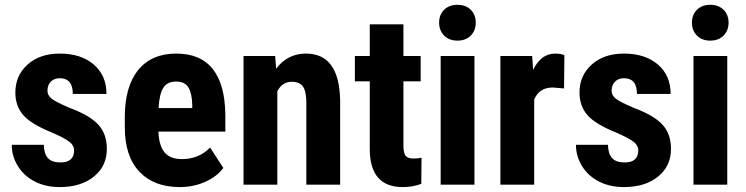

<svg xmlns="http://www.w3.org/2000/svg" viewBox="-20 -758 3061 788"><path d="M284.2 -141.6Q284.2 -159.2 267.3 -174.1Q250.5 -189 192.4 -214.4Q106.9 -249 75 -286.1Q43 -323.2 43 -378.4Q43 -447.8 93 -492.9Q143.1 -538.1 225.6 -538.1Q312.5 -538.1 364.7 -493.2Q417 -448.2 417 -372.6H278.8Q278.8 -437 225.1 -437Q203.1 -437 189 -423.3Q174.8 -409.7 174.8 -385.3Q174.8 -367.7 190.4 -354.2Q206.1 -340.8 264.2 -315.9Q348.6 -284.7 383.5 -246.3Q418.5 -208 418.5 -147Q418.5 -76.2 365.2 -33.2Q312 9.8 225.6 9.8Q167.5 9.8 123 -12.9Q78.6 -35.6 53.5 -76.2Q28.3 -116.7 28.3 -163.6H159.7Q160.6 -127.4 176.5 -109.4Q192.4 -91.3 228.5 -91.3Q284.2 -91.3 284.2 -141.6Z M717.8 9.8Q611.3 9.8 551.8 -53.7Q492.2 -117.2 492.2 -235.4V-277.3Q492.2 -402.3 546.9 -470.2Q601.6 -538.1 703.6 -538.1Q803.2 -538.1 853.5 -474.4Q903.8 -410.6 904.8 -285.6V-217.8H629.9Q632.8 -159.2 655.8 -132.1Q678.7 -105 726.6 -105Q795.9 -105 842.3 -152.3L896.5 -68.8Q871.1 -33.7 822.8 -12Q774.4 9.8 717.8 9.8ZM630.9 -314.5H769V-327.1Q768.1 -374.5 753.4 -398.9Q738.8 -423.3 702.6 -423.3Q666.5 -423.3 650.1 -397.5Q633.8 -371.6 630.9 -314.5Z M1109.4 -528.3 1113.3 -476.1Q1160.2 -538.1 1235.8 -538.1Q1372.1 -538.1 1376 -347.2V0H1237.3V-336.9Q1237.3 -381.8 1223.9 -402.1Q1210.4 -422.4 1176.8 -422.4Q1139.2 -422.4 1118.2 -383.8V0H979.5V-528.3Z M1635.7 -658.2V-528.3H1706.5V-424.3H1635.7V-162.1Q1635.7 -130.9 1644.3 -119.1Q1652.8 -107.4 1677.2 -107.4Q1697.3 -107.4 1710 -110.8L1709 -3.4Q1673.8 9.8 1632.8 9.8Q1499 9.8 1497.6 -143.6V-424.3H1436.5V-528.3H1497.6V-658.2Z M1927.2 0H1788.6V-528.3H1927.2ZM1782.2 -665Q1782.2 -697.3 1802.7 -717.8Q1823.2 -738.3 1857.4 -738.3Q1891.6 -738.3 1912.1 -717.8Q1932.6 -697.3 1932.6 -665Q1932.6 -633.3 1912.4 -612.3Q1892.1 -591.3 1857.4 -591.3Q1822.8 -591.3 1802.5 -612.3Q1782.2 -633.3 1782.2 -665Z M2294.9 -395 2249 -398.9Q2192.4 -398.9 2172.4 -349.1V0H2033.7V-528.3H2164.1L2168 -471.2Q2200.7 -538.1 2258.3 -538.1Q2281.7 -538.1 2296.4 -531.7Z M2599.6 -141.6Q2599.6 -159.2 2582.8 -174.1Q2565.9 -189 2507.8 -214.4Q2422.4 -249 2390.4 -286.1Q2358.4 -323.2 2358.4 -378.4Q2358.4 -447.8 2408.4 -492.9Q2458.5 -538.1 2541 -538.1Q2627.9 -538.1 2680.2 -493.2Q2732.4 -448.2 2732.4 -372.6H2594.2Q2594.2 -437 2540.5 -437Q2518.6 -437 2504.4 -423.3Q2490.2 -409.7 2490.2 -385.3Q2490.2 -367.7 2505.9 -354.2Q2521.5 -340.8 2579.6 -315.9Q2664.1 -284.7 2699 -246.3Q2733.9 -208 2733.9 -147Q2733.9 -76.2 2680.7 -33.2Q2627.4 9.8 2541 9.8Q2482.9 9.8 2438.5 -12.9Q2394 -35.6 2368.9 -76.2Q2343.8 -116.7 2343.8 -163.6H2475.1Q2476.1 -127.4 2491.9 -109.4Q2507.8 -91.3 2543.9 -91.3Q2599.6 -91.3 2599.6 -141.6Z M2964.8 0H2826.2V-528.3H2964.8ZM2819.8 -665Q2819.8 -697.3 2840.3 -717.8Q2860.8 -738.3 2895 -738.3Q2929.2 -738.3 2949.7 -717.8Q2970.2 -697.3 2970.2 -665Q2970.2 -633.3 2950 -612.3Q2929.7 -591.3 2895 -591.3Q2860.4 -591.3 2840.1 -612.3Q2819.8 -633.3 2819.8 -665Z"/></svg>

Font: Roboto Condensed
Style: Bold
Weight: 700
Designer: Google
Version: Version 2.134; 2016